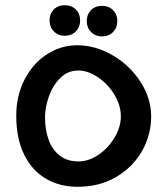

<svg xmlns="http://www.w3.org/2000/svg" viewBox="-20 -717 640 738"><path d="M42.5 -272Q42.5 -350 74.8 -412Q107 -474 160.8 -508.5Q214.5 -543 276.5 -543Q347 -543 413 -504.5Q479 -466 520 -402.5Q561 -339 561 -269Q561 -199 526.2 -137Q491.5 -75 427 -37Q362.5 1 278.5 1Q208.5 1 155 -31Q101.5 -63 72 -124.5Q42.5 -186 42.5 -272ZM444.5 -269.5Q444.5 -312.5 419.5 -353.5Q394.5 -394.5 356.2 -420.2Q318 -446 281 -446Q240.5 -446 211.5 -417Q182.5 -388 167.8 -346Q153 -304 153 -266.5Q153 -218 167 -179.5Q181 -141 209.8 -118.8Q238.5 -96.5 281.5 -96.5Q321 -96.5 359 -122.5Q397 -148.5 420.8 -189Q444.5 -229.5 444.5 -269.5ZM170.5 -638.5Q170.5 -664 186.8 -680.5Q203 -697 229 -697Q255 -697 271.5 -680.5Q288 -664 288 -638.5Q288 -613 271.5 -596.2Q255 -579.5 229 -579.5Q203.5 -579.5 187 -596.2Q170.5 -613 170.5 -638.5ZM313.5 -636Q313.5 -661.5 329.8 -678Q346 -694.5 372 -694.5Q398 -694.5 414.5 -678Q431 -661.5 431 -636Q431 -610.5 414.5 -593.8Q398 -577 372 -577Q346.5 -577 330 -593.8Q313.5 -610.5 313.5 -636Z"/></svg>

Font: JuliaMono SemiBold
Style: Italic
Weight: 600
Italic angle: -9°
Monospace: yes
Designer: cormullion
Foundry: corm
Version: Version 0.056; ttfautohint (v1.8.4)